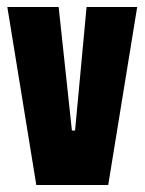

<svg xmlns="http://www.w3.org/2000/svg" viewBox="-20 -530 414 550"><path d="M84 0 1 -510H148L186 -156H195L228 -510H373L290 0Z"/></svg>

Font: Saira ExtraCondensed Black
Style: Regular
Weight: 900
Width: 2
Designer: Hector Gatti with collaboration of the Omnibus-Type team
Foundry: Omnibus-Type
Version: Version 1.101